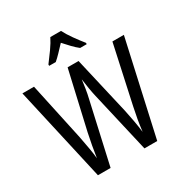

<svg xmlns="http://www.w3.org/2000/svg" viewBox="-211 -1103 1203 1262"><g transform="rotate(-30 391.0 -471.5)"><path d="M776 -714 617 0H520L414 -459Q408 -484 401.5 -521.5Q395 -559 390 -599Q387 -573 381 -534.5Q375 -496 366 -459L263 0H167L6 -714H94L188 -277Q198 -225 206 -179.5Q214 -134 217 -100Q223 -142 231.5 -188.5Q240 -235 249 -277L349 -714H432L533 -277Q542 -235 550 -191Q558 -147 564 -100Q569 -145 577 -190.5Q585 -236 594 -277L689 -714ZM431 -943Q448 -909 478 -867Q508 -825 534 -793V-783H484Q461 -801 438 -825Q415 -849 391 -876Q366 -849 342.5 -824.5Q319 -800 299 -783H249V-793Q276 -828 305 -869Q334 -910 350 -943Z"/></g></svg>

Font: Noto Sans Malayalam Condensed
Style: Regular
Weight: 400
Width: 3
Designer: Jelle Bosma - Monotype Design Team
Foundry: Monotype Imaging Inc.
Version: Version 2.104; ttfautohint (v1.8.4.7-5d5b)